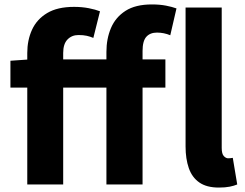

<svg xmlns="http://www.w3.org/2000/svg" viewBox="-20 -832 1106 866"><path d="M103 0V-593Q103 -651 124.5 -698Q146 -745 192.5 -773Q239 -801 314 -801Q350 -801 380.5 -795Q411 -789 431 -781L401 -661Q387 -667 371.5 -670.5Q356 -674 334 -674Q304 -674 284.5 -654Q265 -634 265 -593V0ZM460 0V-598Q460 -657 480.5 -705.5Q501 -754 546 -783Q591 -812 665 -812Q701 -812 729 -806.5Q757 -801 776 -794L748 -673Q719 -685 688 -685Q657 -685 640 -666Q623 -647 623 -602V0ZM27 -437V-558L113 -564H726V-437ZM967 14Q912 14 879 -9Q846 -32 831.5 -74Q817 -116 817 -171V-798H980V-165Q980 -138 989.5 -128Q999 -118 1009 -118Q1014 -118 1018.5 -118.5Q1023 -119 1030 -120L1050 0Q1036 6 1016 10Q996 14 967 14Z"/></svg>

Font: Noto Sans TC ExtraBold
Style: Regular
Weight: 800
Designer: Ryoko NISHIZUKA  (kana, bopomofo & ideographs); Paul D. Hunt (Latin, Greek & Cyrillic); Sandoll Communications , Soo-you
Foundry: Adobe
Version: Version 2.004-H2;hotconv 1.0.118;makeotfexe 2.5.65603